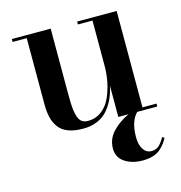

<svg xmlns="http://www.w3.org/2000/svg" viewBox="-102 -552 811 859"><g transform="rotate(-15 304.0 -122.0)"><path d="M209 -460V-152Q209 -117 210.8 -95Q212.5 -73 218.2 -54Q224 -35 235 -26.5Q246 -18 264 -18Q300.5 -18 328 -39.2Q355.5 -60.5 370.2 -94.5Q385 -128.5 392 -164.2Q399 -200 399 -236.5V-446.5H331.5V-460H514.5V-13.5H579.5V0H486.5Q452 35.5 452 107Q452 143.5 466 164.8Q480 186 503.5 186Q524.5 186 538.2 173.8Q552 161.5 565 137.5L574.5 143.5Q567 157.5 560 167.2Q553 177 539 190Q525 203 503.5 209.8Q482 216.5 454.5 216.5Q406.5 216.5 372.8 194.5Q339 172.5 339 130.5Q339 87.5 369 54.8Q399 22 446 0H399V-145.5Q392.5 -114 380.8 -87.8Q369 -61.5 350.2 -38.8Q331.5 -16 302 -3Q272.5 10 235 10Q193 10 164.8 -1Q136.5 -12 121.5 -33.2Q106.5 -54.5 100.5 -80.2Q94.5 -106 94.5 -141V-446.5H29V-460Z"/></g></svg>

Font: Bodoni* 16pt Medium
Style: Regular
Weight: 500
Version: Version 2.3